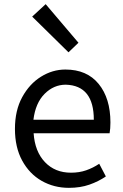

<svg xmlns="http://www.w3.org/2000/svg" viewBox="-20 -892 594 925"><path d="M312 13Q240 13 181 -20.5Q122 -54 87 -118Q52 -182 52 -271Q52 -360 87 -424Q122 -488 177.5 -522.5Q233 -557 295 -557Q399 -557 455.5 -487.5Q512 -418 512 -302Q512 -272 508 -250H142Q148 -162 196.5 -111Q245 -60 322 -60Q362 -60 395 -71.5Q428 -83 458 -103L490 -42Q455 -18 411 -2.5Q367 13 312 13ZM141 -315H432Q432 -480 297 -484Q239 -484 195 -440Q151 -396 141 -315ZM310 -640 135 -812 200 -872 358 -686Z"/></svg>

Font: Gothic Nguyen
Style: Regular
Weight: 400
Designer: MORI Takayuki
Version: Version 1.220;July 21, 2023;FontCreator 14.0.0.2814 64-bit